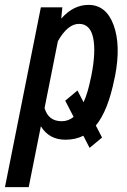

<svg xmlns="http://www.w3.org/2000/svg" viewBox="-48 -558 517 781"><path d="M187.5 -390.6 133.3 -118.7Q148.4 -64.9 203.1 -64.9Q230 -64.9 251.5 -82.5L217.3 -148.4L267.1 -189.9L292 -142.1Q309.6 -181.2 320.8 -237.8L323.2 -248Q342.8 -345.7 331.1 -403.3Q319.3 -460.9 273.4 -460.9Q227.5 -460.9 187.5 -390.6ZM312 -538.1Q383.8 -538.1 414.1 -456.1Q444.3 -374 419.9 -248L417.5 -237.8Q391.6 -107.4 341.8 -47.4L367.2 1.5L316.4 43.5L291 -5.9Q258.8 10.3 218.3 10.3Q151.4 10.3 118.2 -44.4L68.8 203.1H-27.8L118.2 -528.3H205.6L201.2 -483.9L202.1 -483.4Q251 -538.1 312 -538.1Z"/></svg>

Font: RobotoCondensed-Italic
Style: Italic
Weight: 400
Designer: Google
Version: Version 1.200311; 2013